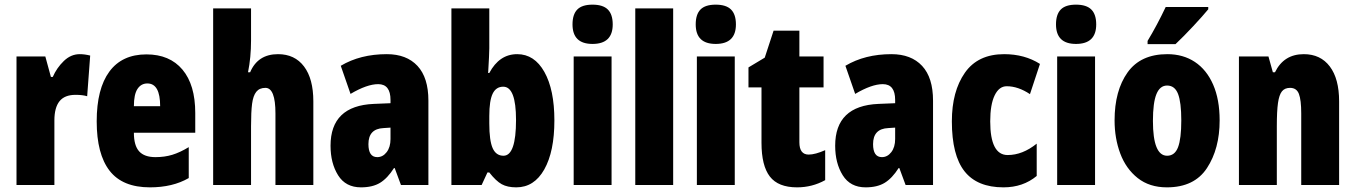

<svg xmlns="http://www.w3.org/2000/svg" viewBox="-20 -796 5830 826"><path d="M368 -557 355 -382Q335 -388 305 -388Q258 -388 236 -360.5Q214 -333 214 -278V0H51V-553H175L199 -465H207Q224 -504 254.5 -533.5Q285 -563 323 -563Q344 -563 368 -557Z M820 -310V-225H556Q556 -170 578.5 -145Q601 -120 649 -120Q688 -120 721 -130Q754 -140 792 -163V-30Q723 10 625 10Q507 10 451.5 -61.5Q396 -133 396 -274Q396 -414 450.5 -488Q505 -562 610 -562Q710 -562 765 -496.5Q820 -431 820 -310ZM556 -339H669Q669 -437 614 -437Q587 -437 571.5 -413.5Q556 -390 556 -339Z M1060 -622Q1060 -549 1047 -485H1056Q1089 -563 1176 -563Q1248 -563 1288 -510Q1328 -457 1328 -360V0H1165V-308Q1165 -418 1122 -418Q1096 -418 1082.5 -401Q1069 -384 1064.5 -349.5Q1060 -315 1060 -253V0H897V-760H1060Z M1823 -363V0H1705L1678 -73H1675Q1647 -29 1615 -9.5Q1583 10 1533 10Q1467 10 1434.5 -42Q1402 -94 1402 -169Q1402 -341 1588 -349L1660 -352V-366Q1660 -434 1607 -434Q1559 -434 1488 -392L1446 -513Q1530 -563 1644 -563Q1729 -563 1776 -512.5Q1823 -462 1823 -363ZM1630 -245Q1565 -242 1565 -176Q1565 -120 1603 -120Q1627 -120 1643.5 -141.5Q1660 -163 1660 -198V-247Z M2085 -588Q2085 -565 2080 -482H2085Q2128 -563 2205 -563Q2279 -563 2322 -486.5Q2365 -410 2365 -278Q2365 -144 2321.5 -67Q2278 10 2201 10Q2163 10 2138.5 -3.5Q2114 -17 2085 -54H2077L2052 0H1922V-760H2085ZM2085 -297V-265Q2085 -191 2099.5 -158.5Q2114 -126 2146 -126Q2200 -126 2200 -280Q2200 -423 2145 -423Q2114 -423 2099.5 -393Q2085 -363 2085 -297Z M2616 -691Q2616 -607 2529 -607Q2443 -607 2443 -691Q2443 -734 2463.5 -755Q2484 -776 2529 -776Q2574 -776 2595 -755Q2616 -734 2616 -691ZM2611 0H2448V-553H2611Z M2713 0V-760H2876V0Z M3146 -691Q3146 -607 3059 -607Q2973 -607 2973 -691Q2973 -734 2993.5 -755Q3014 -776 3059 -776Q3104 -776 3125 -755Q3146 -734 3146 -691ZM3141 0H2978V-553H3141Z M3530 -150V-21Q3474 10 3409 10Q3328 10 3292 -36.5Q3256 -83 3256 -182V-420H3200V-506L3270 -548L3308 -664H3419V-553H3523V-420H3419V-184Q3419 -131 3459 -131Q3487 -131 3530 -150Z M3994 -363V0H3876L3849 -73H3846Q3818 -29 3786 -9.5Q3754 10 3704 10Q3638 10 3605.5 -42Q3573 -94 3573 -169Q3573 -341 3759 -349L3831 -352V-366Q3831 -434 3778 -434Q3730 -434 3659 -392L3617 -513Q3701 -563 3815 -563Q3900 -563 3947 -512.5Q3994 -462 3994 -363ZM3801 -245Q3736 -242 3736 -176Q3736 -120 3774 -120Q3798 -120 3814.5 -141.5Q3831 -163 3831 -198V-247Z M4075 -274Q4075 -403 4131 -483Q4187 -563 4300 -563Q4388 -563 4454 -521L4411 -391Q4360 -425 4311 -425Q4278 -425 4259 -385.5Q4240 -346 4240 -274Q4240 -129 4315 -129Q4379 -129 4440 -178V-39Q4381 10 4297 10Q4184 10 4129.5 -59Q4075 -128 4075 -274Z M4696 -691Q4696 -607 4609 -607Q4523 -607 4523 -691Q4523 -734 4543.5 -755Q4564 -776 4609 -776Q4654 -776 4675 -755Q4696 -734 4696 -691ZM4691 0H4528V-553H4691Z M5000 10Q4925 10 4874.5 -30Q4824 -70 4799.5 -135.5Q4775 -201 4775 -278Q4775 -406 4831 -484.5Q4887 -563 5002 -563Q5070 -563 5120.5 -529.5Q5171 -496 5199 -432Q5227 -368 5227 -278Q5227 -156 5172.5 -73Q5118 10 5000 10ZM5001 -126Q5034 -126 5048 -162.5Q5062 -199 5062 -278Q5062 -356 5048 -392Q5034 -428 5001 -428Q4970 -428 4955 -391Q4940 -354 4940 -276Q4940 -126 5001 -126ZM5178 -756Q5155 -728 5113.5 -683.5Q5072 -639 5037 -606H4917V-620Q4957 -686 4995 -766H5178Z M5741 -360V0H5578V-308Q5578 -366 5568 -392Q5558 -418 5530 -418Q5507 -418 5495 -403Q5483 -388 5478 -353Q5473 -318 5473 -253V0H5310V-553H5437L5456 -485H5465Q5503 -563 5589 -563Q5661 -563 5701 -510Q5741 -457 5741 -360Z"/></svg>

Font: Noto Sans UI CondBlack
Style: Regular
Weight: 900
Width: 3
Designer: Monotype Design Team
Foundry: Monotype Imaging Inc.
Version: Version 1.001